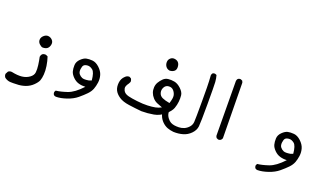

<svg xmlns="http://www.w3.org/2000/svg" viewBox="-65 -947 3130 1791"><g transform="rotate(20 1500.0 -51.0)"><path d="M134 328Q102 330 74 328.5Q46 327 19 308Q5 292 7 271L21 245Q35 233 56 235Q118 248 159.5 243Q201 238 232.5 215.5Q264 193 267.5 162.5Q271 132 265.5 90.5Q260 49 252 13Q254 -3 264 -15Q280 -27 301 -24L320 -15Q334 26 341 72Q348 118 345 155.5Q342 193 333 216.5Q324 240 294 269.5Q264 299 222.5 313.5Q181 328 134 328ZM248 -77Q232 -79 214 -96.5Q196 -114 197 -137.5Q198 -161 219 -179.5Q240 -198 263 -195.5Q286 -193 303 -175Q320 -157 315.5 -131Q311 -105 295 -91Q279 -77 248 -77Z M521 312Q508 311 500 304Q490 292 492 274L500 259Q547 254 610.5 232.5Q674 211 748 131Q713 133 681 124Q649 115 622.5 88.5Q596 62 589 35.5Q582 9 583.5 -25Q585 -59 613 -86.5Q641 -114 666.5 -119.5Q692 -125 727 -122Q762 -119 796 -87.5Q830 -56 840.5 -20Q851 16 846 53Q841 90 829.5 120Q818 150 791 178Q764 206 724.5 239Q685 272 626 292Q567 312 521 312ZM759 64 784 55Q777 -24 751 -44.5Q725 -65 700 -63Q675 -61 664 -50Q653 -39 649.5 -9Q646 21 659 38Q672 55 692 63.5Q712 72 759 64Z M1317 166Q1253 160 1189 151Q1125 142 1088.5 117Q1052 92 1037.5 61.5Q1023 31 1027.5 -11.5Q1032 -54 1062 -81Q1079 -99 1103 -98L1120 -89Q1130 -74 1129 -56L1120 -38Q1094 -3 1097.5 17.5Q1101 38 1114.5 53Q1128 68 1158 76Q1188 84 1248 91Q1308 98 1353 96Q1398 94 1428 88Q1458 82 1485 67Q1458 57 1432.5 46.5Q1407 36 1387.5 14.5Q1368 -7 1359 -32Q1350 -57 1352 -85Q1354 -113 1367.5 -135.5Q1381 -158 1401 -178Q1421 -198 1449.5 -201.5Q1478 -205 1511.5 -199Q1545 -193 1578 -162Q1611 -131 1614.5 -101Q1618 -71 1614.5 -37Q1611 -3 1599 30.5Q1587 64 1541 104.5Q1495 145 1437 155.5Q1379 166 1317 166ZM1537 5Q1554 -47 1550 -72.5Q1546 -98 1528 -119.5Q1510 -141 1479.5 -139.5Q1449 -138 1434.5 -111Q1420 -84 1428 -56Q1436 -28 1463.5 -15.5Q1491 -3 1537 5ZM1433 -280Q1408 -285 1395 -304Q1382 -323 1383 -347.5Q1384 -372 1402.5 -387.5Q1421 -403 1446 -398.5Q1471 -394 1483 -377Q1495 -360 1495 -333Q1495 -306 1476.5 -293Q1458 -280 1433 -280Z M1663 245Q1631 242 1602.5 231.5Q1574 221 1549 196.5Q1524 172 1511.5 138Q1499 104 1501 70Q1503 36 1524 14Q1536 3 1554 5L1568 12Q1577 23 1576 39Q1557 70 1560.5 95Q1564 120 1580.5 142Q1597 164 1614 173Q1631 182 1651 185Q1671 188 1696 187.5Q1721 187 1746 177Q1771 167 1791.5 144.5Q1812 122 1814.5 92Q1817 62 1817 -111Q1817 -284 1814.5 -312.5Q1812 -341 1811 -370Q1812 -382 1819 -391Q1829 -400 1846 -397L1860 -391Q1869 -360 1871.5 -325Q1874 -290 1874 -107Q1874 76 1869.5 115.5Q1865 155 1832.5 188.5Q1800 222 1756 234.5Q1712 247 1663 245Z M2079 169 2062 161Q2052 148 2053 132L2049 -400Q2050 -413 2058 -423Q2070 -433 2087 -431L2104 -423L2111 -406L2118 144L2109 159Q2097 171 2079 169Z M2521 312Q2508 311 2500 304Q2490 292 2492 274L2500 259Q2547 254 2610.5 232.5Q2674 211 2748 131Q2713 133 2681 124Q2649 115 2622.5 88.5Q2596 62 2589 35.5Q2582 9 2583.5 -25Q2585 -59 2613 -86.5Q2641 -114 2666.5 -119.5Q2692 -125 2727 -122Q2762 -119 2796 -87.5Q2830 -56 2840.5 -20Q2851 16 2846 53Q2841 90 2829.5 120Q2818 150 2791 178Q2764 206 2724.5 239Q2685 272 2626 292Q2567 312 2521 312ZM2759 64 2784 55Q2777 -24 2751 -44.5Q2725 -65 2700 -63Q2675 -61 2664 -50Q2653 -39 2649.5 -9Q2646 21 2659 38Q2672 55 2692 63.5Q2712 72 2759 64Z"/></g></svg>

Font: NaniFont Regular
Style: Regular
Weight: 400
Designer: Nanigashitei
Version: Version 1.036